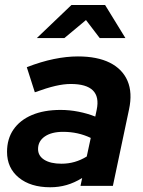

<svg xmlns="http://www.w3.org/2000/svg" viewBox="-20 -761 585 786"><path d="M185.6 5.6Q105 5.6 56.9 -33.9Q8.8 -73.3 8.8 -139.4Q8.8 -192.7 35.3 -231Q61.7 -269.3 110.9 -290.2Q160.1 -311 227.9 -311Q264.7 -311 301.2 -303.8Q337.7 -296.6 370 -283.8L375.8 -311.3Q387 -364.3 360.3 -390.8Q333.7 -417.2 269.7 -417.2Q241.3 -417.2 206.5 -409.2Q171.7 -401.1 122.6 -383.2L89.7 -485.9Q148.1 -508.6 200.3 -519.3Q252.4 -530 298.9 -530Q378.3 -530 429.8 -504.2Q481.3 -478.3 502.1 -429.8Q522.8 -381.3 508.3 -313.4L442.1 0H309.5L316.4 -32.4Q284.5 -12.7 252.7 -3.6Q220.8 5.6 185.6 5.6ZM231.8 -90.8Q260 -90.8 285.9 -98.3Q311.7 -105.8 335.1 -120.3L351.5 -196.4Q299.6 -221.3 238.3 -221.3Q191 -221.3 163.4 -202.3Q135.8 -183.3 135.8 -150.7Q135.8 -123 161.3 -106.9Q186.9 -90.8 231.8 -90.8ZM130.9 -605.3 272.5 -740.6H410.2L493.3 -605.3H388.1L332 -678.9L243.7 -605.3Z"/></svg>

Font: Red Hat Display
Style: Italic
Weight: 300
Italic angle: -12°
Designer: Pentagram, MCKL
Foundry: Pentagram, MCKL
Version: Version 1.023